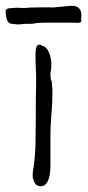

<svg xmlns="http://www.w3.org/2000/svg" viewBox="-20 -644 306 670"><path d="M161 -360V-350V-349L163 -332V-323Q163 -292 161 -266L158 -226Q156 -199 156 -168V-68Q156 -58 155 -45Q154 -32 150 -20Q147 -9 139 -1Q133 6 122 6Q108 6 101 -6Q94 -19 94 -31Q94 -46 97 -60Q104 -108 104 -153Q104 -199 105 -247Q105 -273 105 -298Q106 -324 106 -351V-379L104 -434V-462Q104 -470 107 -480Q110 -488 117 -488H122L127 -484Q130 -483 133 -483L134 -482Q142 -477 147 -469Q152 -460 155 -449.5Q158 -439 159 -427V-406L156 -388V-387V-379Q156 -377 157 -371Q157 -364 161 -360ZM166 -618 219 -623Q243 -626 254 -617Q264 -607 264 -594L263 -576Q268 -566 253 -564L238 -565H138Q113 -565 93 -561Q86 -561 79 -561Q64 -561 59 -560Q45 -558 38 -559Q37 -559 20 -561Q8 -562 3.5 -577.5Q-1 -593 0 -608V-609Q7 -616 13 -615L36 -617H38L66 -616Q83 -618 102 -618Q146 -619 166 -618Z"/></svg>

Font: ToneOZ-Tsuipita-TC
Style: Tsuipita-TC
Weight: 400
Designer: :Jeffrey Xuan (Chih-Lin Hsuan)  :
Foundry: jeffreyx@gmail.com, cjkFonts.io
Version: Version 0.24071